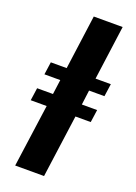

<svg xmlns="http://www.w3.org/2000/svg" viewBox="-157 -893 676 956"><g transform="rotate(20 181.0 -415.5)"><path d="M53 0 99 -332H14.5L24 -399H108L118.5 -476.5H34.5L44 -543.5H128L167 -831H320L281 -543.5H362L352.5 -476.5H271L261 -399H342L332.5 -332H251.5L206 0Z"/></g></svg>

Font: Merriweather 20pt ExtraBold
Style: Italic
Weight: 800
Italic angle: -7.8°
Version: Version 2.101